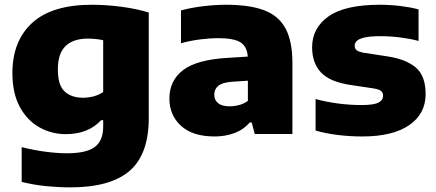

<svg xmlns="http://www.w3.org/2000/svg" viewBox="-20 -578 1881 828"><path d="M283.5 230Q232.5 230 179.5 224.8Q126.5 219.5 73.5 206.5V56.5Q127 70 177.5 76.5Q228 83 268 83Q353.5 83 389.2 55.5Q425 28 425 -31V-59.5H416Q360 0.5 264 0.5Q202.5 0.5 150 -28.8Q97.5 -58 65.5 -116.8Q33.5 -175.5 33.5 -263Q33.5 -401.5 119 -479.5Q204.5 -557.5 376.5 -557.5Q437.5 -557.5 503.8 -548.8Q570 -540 621.5 -524V-68.5Q621.5 87.5 539 158.8Q456.5 230 283.5 230ZM338 -156.5Q361 -156.5 383.8 -162.5Q406.5 -168.5 425 -181V-404.5Q412 -407.5 395 -409.5Q378 -411.5 359 -411.5Q296 -411.5 262.8 -379.5Q229.5 -347.5 229.5 -279Q229.5 -210 259 -183.2Q288.5 -156.5 338 -156.5Z M906 10.5Q810.5 10.5 760.5 -35.5Q710.5 -81.5 710.5 -152.5Q710.5 -231 770 -276Q829.5 -321 962.5 -328.5L1048.5 -334Q1045.5 -378 1016.5 -395.8Q987.5 -413.5 919.5 -413.5Q886 -413.5 842.8 -408Q799.5 -402.5 760.5 -391.5V-533Q806 -545.5 858.5 -551.5Q911 -557.5 955.5 -557.5Q1055.5 -557.5 1118.5 -534Q1181.5 -510.5 1211.2 -455.5Q1241 -400.5 1241 -306V0H1078.5L1065.5 -50H1057Q1030 -18.5 990.8 -4Q951.5 10.5 906 10.5ZM904 -169.5Q904 -146.5 920.8 -133Q937.5 -119.5 970.5 -119.5Q990 -119.5 1010.5 -124.8Q1031 -130 1049 -143V-230L982 -225.5Q939.5 -222.5 921.8 -208.2Q904 -194 904 -169.5Z M1542.5 10.5Q1488 10.5 1436 4Q1384 -2.5 1341 -15V-151Q1384 -139 1435.8 -132Q1487.5 -125 1539.5 -125Q1592 -125 1612 -135.5Q1632 -146 1632 -164.5Q1632 -178 1623.8 -185.2Q1615.5 -192.5 1592.5 -196.5L1489 -212Q1401.5 -225.5 1363.8 -266Q1326 -306.5 1326 -374Q1326 -457.5 1397 -507.5Q1468 -557.5 1618.5 -557.5Q1663 -557.5 1707.5 -552Q1752 -546.5 1785 -537.5V-401.5Q1751.5 -410.5 1708.2 -416.2Q1665 -422 1622 -422Q1575 -422 1550.8 -416Q1526.5 -410 1518 -400.8Q1509.5 -391.5 1509.5 -380.5Q1509.5 -369 1517.8 -361.8Q1526 -354.5 1549 -350.5L1653 -334.5Q1731 -322.5 1773.2 -286.8Q1815.5 -251 1815.5 -172Q1815.5 -87 1744.5 -38.2Q1673.5 10.5 1542.5 10.5Z"/></svg>

Font: Encode Sans SmExp XBd
Style: Regular
Weight: 800
Width: 6
Designer: Multiple Designers
Foundry: Impallari Type
Version: Version 3.002; ttfautohint (v1.8.3) -l 8 -r 50 -G 200 -x 14 